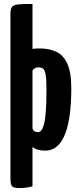

<svg xmlns="http://www.w3.org/2000/svg" viewBox="-20 -755 404 975"><path d="M78 200Q48 200 40.5 190Q33 180 33 151V-470Q62 -488 101.5 -498.5Q141 -509 181 -509Q229 -509 265 -492.5Q301 -476 321.5 -432.5Q342 -389 342 -307Q342 -227 334 -171Q326 -115 312.5 -79.5Q299 -44 282 -24.5Q265 -5 246.5 2.5Q228 10 211 10Q189 10 173 5.5Q157 1 145 -9V191Q132 195 115 197.5Q98 200 78 200ZM173 -84Q181 -84 188.5 -91.5Q196 -99 202.5 -121Q209 -143 212.5 -186Q216 -229 216 -300Q216 -353 211.5 -377Q207 -401 198 -407Q189 -413 173 -413Q166 -413 158.5 -409Q151 -405 145 -398V-102Q150 -90 157.5 -87Q165 -84 173 -84ZM33 -229V-686Q33 -711 42 -721Q51 -731 75.5 -733Q100 -735 145 -735V-249Z"/></svg>

Font: Yanone Kaffeesatz ExtraLight
Style: Regular
Weight: 200
Designer: Yanone (Cyrillic: Daniel Pouzeot, Huerta Tipografica, and Cyreal)
Foundry: Yanone
Version: Version 2.003